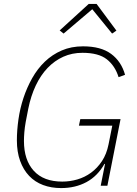

<svg xmlns="http://www.w3.org/2000/svg" viewBox="-20 -946 700 978"><path d="M515 -111H512Q477 -49 420.5 -18.5Q364 12 291 12Q241 12 199.5 -3.5Q158 -19 128.5 -50Q99 -81 82.5 -126.5Q66 -172 66 -231Q66 -282 74 -338Q82 -394 99.5 -447Q117 -500 144 -548Q171 -596 208.5 -632Q246 -668 294.5 -689Q343 -710 403 -710Q494 -710 546 -671.5Q598 -633 617 -565L584 -553Q566 -611 524 -644Q482 -677 400 -677Q347 -677 302.5 -657Q258 -637 222.5 -600Q187 -563 162 -510Q137 -457 124 -392L111 -325Q106 -297 104 -272.5Q102 -248 102 -228Q102 -131 152 -76Q202 -21 297 -21Q336 -21 374 -32Q412 -43 444 -66.5Q476 -90 499.5 -125.5Q523 -161 533 -211L552 -306H382L389 -339H594L527 0H493ZM472 -926 573 -790 551 -775 450 -899 304 -775 284 -791 432 -926Z"/></svg>

Font: IBM Plex Sans ExtLt
Style: Italic
Weight: 200
Italic angle: -11°
Designer: Mike Abbink, Paul van der Laan, Pieter van Rosmalen
Foundry: Bold Monday
Version: Version 3.005